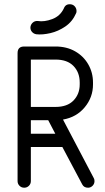

<svg xmlns="http://www.w3.org/2000/svg" viewBox="-20 -876 488 896"><path d="M124 -31Q124 -18 115 -9Q106 0 93 0Q80 0 71 -9Q62 -18 62 -31V-628Q62 -659 93 -659H239Q291 -659 330.5 -636.5Q370 -614 392 -575.5Q414 -537 414 -491V-482Q414 -422 375.5 -375.5Q337 -329 274 -318L417 -46Q421 -40 421 -31Q421 -18 412 -9Q403 0 391 0Q372 0 364 -15L271 -190H124ZM239 -598H124V-377H239Q294 -377 323 -407Q352 -437 352 -482V-491Q352 -538 323 -568Q294 -598 239 -598ZM124 -252H238L205 -315H124ZM278 -837Q286 -858 309 -856Q322 -855 330 -845Q338 -835 337 -822Q337 -818 335 -814Q318 -775 285 -752.5Q252 -730 215.5 -721.5Q179 -713 150 -716Q137 -718 129 -727.5Q121 -737 122 -750Q124 -763 133.5 -771Q143 -779 156 -778Q187 -773 224 -787Q261 -801 278 -837Z"/></svg>

Font: Libertine Sup Medium
Style: Regular
Weight: 500
Designer: Bastien Sozeau
Foundry: NBR — Bastien Sozeau
Version: Version 2.003; ttfautohint (v1.8.4.7-5d5b);gftools[0.9.33]